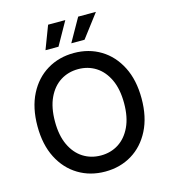

<svg xmlns="http://www.w3.org/2000/svg" viewBox="-135 -1051 1037 1169"><g transform="rotate(-15 383.5 -467.0)"><path d="M383.8 9.8Q289.6 9.8 215.1 -35.2Q140.6 -80.1 97.9 -163.6Q55.2 -247.1 55.2 -363.3Q55.2 -480 97.9 -563.7Q140.6 -647.5 215.1 -692.4Q289.6 -737.3 383.8 -737.3Q478 -737.3 552 -692.4Q626 -647.5 668.7 -563.7Q711.4 -480 711.4 -363.3Q711.4 -247.1 668.7 -163.3Q626 -79.6 552 -34.9Q478 9.8 383.8 9.8ZM383.8 -91.8Q445.8 -91.8 494.9 -123Q543.9 -154.3 572.5 -214.8Q601.1 -275.4 601.1 -363.3Q601.1 -451.7 572.5 -512.5Q543.9 -573.2 494.9 -604.5Q445.8 -635.7 383.8 -635.7Q321.3 -635.7 272 -604.5Q222.7 -573.2 194.1 -512.5Q165.5 -451.7 165.5 -363.3Q165.5 -275.4 194.1 -214.8Q222.7 -154.3 272 -123Q321.3 -91.8 383.8 -91.8ZM468.3 -798.3H384.8L467.3 -944.3H579.1ZM304.2 -798.3H222.2L277.8 -944.3H386.2Z"/></g></svg>

Font: Inter Medium
Style: Regular
Weight: 500
Designer: Rasmus Andersson
Foundry: rsms
Version: Version 4.001;git-9221beed3